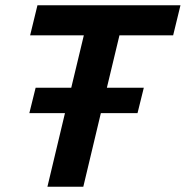

<svg xmlns="http://www.w3.org/2000/svg" viewBox="-20 -713 709 733"><path d="M161 0 228 -281H92L116 -378H252L300 -578H95L123 -693H669L641 -578H436L388 -378H529L505 -281H365L298 0Z"/></svg>

Font: Ubuntu Sans
Style: Bold Italic
Weight: 700
Italic angle: -13.5°
Designer: Dalton Maag Ltd
Foundry: Dalton Maag Ltd
Version: Version 1.006